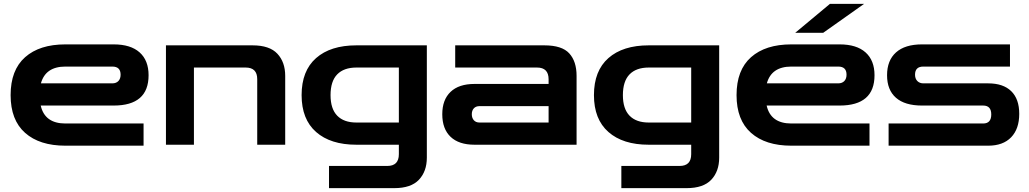

<svg xmlns="http://www.w3.org/2000/svg" viewBox="-20 -750 5332 995"><path d="M319 5Q185 5 110 -61.5Q35 -128 35 -257Q35 -387 110 -453.5Q185 -520 319 -520H569Q657 -520 703.5 -478.5Q750 -437 750 -360Q750 -203 569 -203H191Q212 -110 319 -110H724V5ZM319 -405Q216 -405 192 -318H562Q582 -318 593.5 -330Q605 -342 605 -363Q605 -405 562 -405Z M840 0V-515H1289Q1377 -515 1417.5 -471.5Q1458 -428 1458 -357V0H1313V-340Q1313 -400 1253 -400H985V0Z M1685 225V110H1987Q2047 110 2047 49V0H1827Q1693 0 1618 -66Q1543 -132 1543 -257Q1543 -383 1618 -449Q1693 -515 1827 -515H2192V67Q2192 138 2151 181.5Q2110 225 2023 225ZM1827 -115H2047V-400H1827Q1762 -400 1727.5 -364.5Q1693 -329 1693 -257Q1693 -186 1727.5 -150.5Q1762 -115 1827 -115Z M2439 0Q2358 0 2315 -41Q2272 -82 2272 -158Q2272 -233 2315 -274Q2358 -315 2439 -315H2823V-339Q2823 -400 2763 -400H2339V-515H2801Q2892 -515 2930 -473.5Q2968 -432 2968 -357V0ZM2465 -115H2823V-200H2465Q2446 -200 2435.5 -188.5Q2425 -177 2425 -158Q2425 -139 2435.5 -127Q2446 -115 2465 -115Z M3200 225V110H3502Q3562 110 3562 49V0H3342Q3208 0 3133 -66Q3058 -132 3058 -257Q3058 -383 3133 -449Q3208 -515 3342 -515H3707V67Q3707 138 3666 181.5Q3625 225 3538 225ZM3342 -115H3562V-400H3342Q3277 -400 3242.5 -364.5Q3208 -329 3208 -257Q3208 -186 3242.5 -150.5Q3277 -115 3342 -115Z M4081 5Q3947 5 3872 -61.5Q3797 -128 3797 -257Q3797 -387 3872 -453.5Q3947 -520 4081 -520H4331Q4419 -520 4465.5 -478.5Q4512 -437 4512 -360Q4512 -203 4331 -203H3953Q3974 -110 4081 -110H4486V5ZM4081 -405Q3978 -405 3954 -318H4324Q4344 -318 4355.5 -330Q4367 -342 4367 -363Q4367 -405 4324 -405ZM4246 -580 4458 -730H4281L4101 -580Z M4585 5V-110H5075Q5117 -110 5117 -157Q5117 -203 5075 -203H4758Q4669 -203 4623 -243.5Q4577 -284 4577 -360Q4577 -437 4623.5 -478.5Q4670 -520 4758 -520H5214V-405H4765Q4722 -405 4722 -363Q4722 -342 4734 -330Q4746 -318 4765 -318H5101Q5179 -318 5220.5 -277.5Q5262 -237 5262 -160Q5262 -82 5220 -38.5Q5178 5 5101 5Z"/></svg>

Font: Zen Dots
Style: Regular
Weight: 400
Designer: Yoshimichi Ohira
Foundry: A-1 Corp ZenFonts
Version: Version 1.000; ttfautohint (v1.8.3)